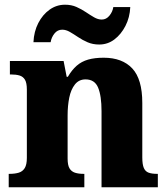

<svg xmlns="http://www.w3.org/2000/svg" viewBox="-20 -795 715 815"><path d="M17 0V-57H20Q43 -57 59.5 -62Q76 -67 85 -81.5Q94 -96 94 -125V-415Q94 -443 86 -456.5Q78 -470 63 -474.5Q48 -479 26 -479H22V-536H250L263 -469H268Q285 -498 305.5 -516Q326 -534 354 -542Q382 -550 420 -550Q499 -550 541.5 -504.5Q584 -459 584 -358V-127Q584 -97 590.5 -82Q597 -67 611 -62Q625 -57 647 -57H650V0H411V-323Q411 -388 396.5 -423Q382 -458 343 -458Q315 -458 298 -436.5Q281 -415 274 -380.5Q267 -346 267 -305V-122Q267 -94 275 -80.5Q283 -67 298 -62Q313 -57 335 -57H338V0ZM401 -606Q374 -606 352 -615.5Q330 -625 311.5 -637.5Q293 -650 276.5 -659.5Q260 -669 244 -669Q224 -669 211 -652.5Q198 -636 195 -616H122Q124 -661 142.5 -697Q161 -733 190.5 -754Q220 -775 256 -775Q283 -775 304.5 -765.5Q326 -756 344.5 -743.5Q363 -731 379.5 -721.5Q396 -712 412 -712Q431 -712 444.5 -728.5Q458 -745 461 -765H533Q531 -721 512.5 -685Q494 -649 465.5 -627.5Q437 -606 401 -606Z"/></svg>

Font: Noto Serif Tibetan ExtraBold
Style: Regular
Weight: 800
Version: Version 2.103